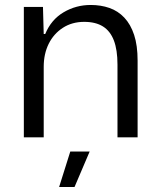

<svg xmlns="http://www.w3.org/2000/svg" viewBox="-20 -553 640 773"><path d="M76 0V-525H153L156 -416H162Q186 -474 236 -503.5Q286 -533 345 -533Q386 -533 420.5 -521Q455 -509 480.5 -482Q506 -455 520 -412.5Q534 -370 534 -309V0H453V-293Q453 -352 438.5 -390Q424 -428 394.5 -446.5Q365 -465 319 -465Q270 -465 233 -441Q196 -417 176 -376.5Q156 -336 156 -284V0ZM218 200 263 57H341L280 200Z"/></svg>

Font: Mona Sans ExtraLight
Style: Regular
Weight: 400
Version: Version 2.000